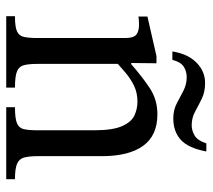

<svg xmlns="http://www.w3.org/2000/svg" viewBox="-53 -629 682 616"><g transform="rotate(90 288.0 -321.0)"><path d="M555 0H324V-28Q360 -28 375.5 -34.5Q391 -41 394.5 -57Q398 -73 398 -101V-282Q398 -342 384.5 -372Q371 -402 350 -411.5Q329 -421 306 -421Q277 -421 254 -409.5Q231 -398 212.5 -382Q194 -366 178 -352L171 -401H186Q227 -437 263.5 -461Q300 -485 347 -485Q415 -485 448 -439Q481 -393 481 -307V-101Q481 -73 485.5 -57Q490 -41 506 -34.5Q522 -28 555 -28ZM261 0H32V-28Q66 -28 80.5 -34.5Q95 -41 98.5 -57Q102 -73 102 -101V-382Q102 -409 91 -417.5Q80 -426 60 -426Q47 -426 40 -425Q33 -424 33 -424V-453L160 -482H183L182 -390L185 -369V-101Q185 -73 189 -57Q193 -41 209 -34.5Q225 -28 261 -28ZM172 -533H145Q153 -583 181 -610.5Q209 -638 246 -638Q275 -638 296.5 -627.5Q318 -617 338 -606Q358 -595 382 -595Q399 -595 415 -604.5Q431 -614 440 -642H466Q455 -584 428.5 -560Q402 -536 360 -536Q333 -536 312 -547Q291 -558 271 -568.5Q251 -579 227 -579Q209 -579 194 -569.5Q179 -560 172 -533Z"/></g></svg>

Font: STIX Two Text
Style: Regular
Weight: 400
Designer: Ross Mills, John Hudson & Paul Hanslow, Tiro Typeworks Ltd; with prior portions MicroPress Inc., and Coen Hoffman.
Foundry: Tiro Typeworks Ltd
Version: Version 2.13 b171